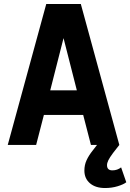

<svg xmlns="http://www.w3.org/2000/svg" viewBox="-20 -730 656 967"><path d="M19 0 213 -710H387L581 0H438L399 -151H201L162 0ZM300 -538 233 -275H367ZM509 217Q461 217 433 193Q405 169 405 129Q405 101 416 77Q427 53 447 28L481 -16L581 0L549 41Q532 64 525.5 77.5Q519 91 519 102Q519 128 546 128Q571 128 590 113L616 188Q602 199 572.5 208Q543 217 509 217Z"/></svg>

Font: Geist Mono
Style: Bold
Weight: 700
Monospace: yes
Designer: Basement.studio, Andrés Briganti, Mateo Zaragoza
Foundry: Basement.studio, Vercel, Andrés Briganti, Guido Ferreyra, Mateo Zaragoza
Version: Version 1.500; ttfautohint (v1.8.4.7-5d5b)